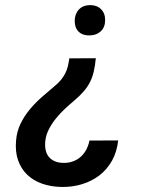

<svg xmlns="http://www.w3.org/2000/svg" viewBox="-20 -552 627 764"><path d="M361.3 -320.3Q358.4 -290 353 -267.1Q347.7 -244.1 337.9 -224.9Q328.1 -205.6 312.7 -188Q297.4 -170.4 274.4 -150.9Q256.8 -136.2 238 -118.7Q219.2 -101.1 203.1 -81.3Q187 -61.5 175.3 -39.3Q163.6 -17.1 160.6 6.8Q158.2 25.9 161.1 42.2Q164.1 58.6 172.9 70.3Q181.6 82 196.3 88.9Q210.9 95.7 231 96.2Q252.4 96.7 270 90.3Q287.6 84 300.8 72.3Q314 60.5 323 43.9Q332 27.3 335.9 7.3L450.2 6.8Q445.3 52.2 425.8 87.2Q406.2 122.1 376 145.5Q345.7 168.9 306.4 180.9Q267.1 192.9 223.1 191.9Q181.2 190.9 146.5 178.5Q111.8 166 87.6 142.6Q63.5 119.1 51.8 85.2Q40 51.3 43.9 7.3Q46.9 -29.3 61.8 -59.8Q76.7 -90.3 98.6 -116.7Q120.6 -143.1 147 -166.3Q173.3 -189.5 199.7 -211.4Q213.9 -223.1 223.4 -235.1Q232.9 -247.1 239.5 -259.8Q246.1 -272.5 249.8 -287.4Q253.4 -302.2 255.9 -319.8ZM277.3 -468.3Q277.3 -496.1 293.2 -513.4Q309.1 -530.8 336.9 -531.7Q364.7 -532.2 381.6 -515.9Q398.4 -499.5 398.4 -472.2Q398.4 -444.3 381.6 -428Q364.7 -411.6 336.9 -411.1Q309.6 -410.2 293.5 -425.5Q277.3 -440.9 277.3 -468.3Z"/></svg>

Font: TypoPRO Roboto Mono
Style: Italic
Weight: 500
Designer: Google
Version: Version 2.000986; 2015; ttfautohint (v1.3)